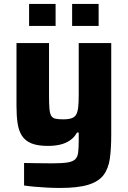

<svg xmlns="http://www.w3.org/2000/svg" viewBox="-20 -723 631 949"><path d="M277.1 206Q246.4 206 213.3 204.3Q180.3 202.6 150.5 199.9Q120.6 197.3 99 193.8V82.6Q130.1 83.2 154.3 83.5Q178.6 83.7 199.2 84Q219.8 84.3 237.8 84.3Q285.5 84.3 312.2 80.3Q338.8 76.2 351.1 64.9Q363.4 53.6 366.2 31.4Q369.1 9.1 369.1 -27.2V-67.9H360.8Q347.2 -43.7 325.9 -29.2Q304.5 -14.6 277.4 -8.2Q250.2 -1.8 216.7 -1.8Q166 -1.8 135.1 -14.5Q104.1 -27.2 88.2 -52.4Q72.2 -77.6 66.9 -114.4Q61.5 -151.1 61.5 -199.6V-510H222.3V-249.1Q222.3 -207.9 224.5 -184.4Q226.6 -160.9 233.6 -150Q240.5 -139.1 254.8 -136.2Q269.1 -133.2 293 -133.2Q318.9 -133.2 334.3 -138.7Q349.7 -144.2 357 -157.6Q364.2 -171.1 366.6 -194.3Q369.1 -217.5 369.1 -253V-510H529.8V-57.3Q529.8 10.1 523.1 59.8Q516.3 109.4 492.1 141.8Q468 174.3 416.7 190.1Q365.5 206 277.1 206ZM123.8 -594.7V-703.4H254.8V-594.7ZM336.5 -594.7V-703.4H467.5V-594.7Z"/></svg>

Font: Saira Thin
Style: Regular
Weight: 100
Designer: Hector Gatti with collaboration of the Omnibus-Type team
Foundry: Omnibus-Type
Version: Version 1.101